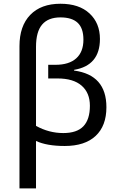

<svg xmlns="http://www.w3.org/2000/svg" viewBox="-20 -786 642 1044"><path d="M382.8 -406.2V-402.3Q558.6 -378.9 558.6 -203.1Q558.6 -101.6 500 -46.9Q441.4 7.8 332 7.8Q234.4 7.8 175.8 -19.5V238.3H85.9V-535.2Q85.9 -644.5 144.5 -705.1Q203.1 -765.6 308.6 -765.6Q410.2 -765.6 466.8 -712.9Q523.4 -660.2 523.4 -574.2Q523.4 -429.7 382.8 -406.2ZM175.8 -101.6Q246.1 -62.5 324.2 -62.5Q398.4 -62.5 433.6 -99.6Q468.8 -136.7 468.8 -210.9Q468.8 -281.2 423.8 -320.3Q378.9 -359.4 293 -359.4H242.2V-433.6H281.2Q355.5 -433.6 394.5 -468.8Q433.6 -503.9 433.6 -570.3Q433.6 -632.8 402.3 -662.1Q371.1 -691.4 308.6 -691.4Q242.2 -691.4 209 -652.3Q175.8 -613.3 175.8 -531.2Z"/></svg>

Font: Droid Sans Fallback
Style: Regular
Weight: 400
Designer: Steve Matteson
Foundry: Ascender Corporation
Version: 3.00 (Khmer version)